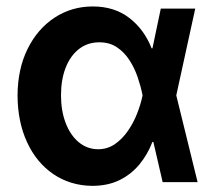

<svg xmlns="http://www.w3.org/2000/svg" viewBox="-20 -573 677 604"><path d="M269.5 11.7Q200.7 10.7 147.7 -25.4Q94.7 -61.5 65.2 -125.5Q35.6 -189.5 35.2 -272.5Q35.6 -356 66.7 -418.9Q97.7 -481.9 151.4 -517.3Q205.1 -552.7 272 -552.7Q339.8 -552.7 386.7 -516.6Q433.6 -480.5 457 -420.9H501L534.2 -274.4L601.6 0H491.7L428.2 -274.4Q422.9 -301.3 413.1 -330.1Q403.3 -358.9 387.2 -383.8Q371.1 -408.7 347.9 -424.3Q324.7 -439.9 292.5 -439.9Q255.4 -439.9 228.3 -418.7Q201.2 -397.5 186.5 -359.9Q171.9 -322.3 171.9 -273.4Q171.9 -224.6 186.5 -186.3Q201.2 -147.9 227.3 -126Q253.4 -104 288.1 -103.5Q318.4 -103.5 341.8 -119.9Q365.2 -136.2 382.8 -161.9Q400.4 -187.5 411.6 -216.6Q422.9 -245.6 428.2 -271.5L485.8 -545.9H594.2L534.2 -271.5L501 -126.5H459.5Q444.3 -86.9 418.5 -55.7Q392.6 -24.4 355.7 -6.3Q318.8 11.7 269.5 11.7Z"/></svg>

Font: Inter Cardless Tabular Bold
Style: Bold
Weight: 700
Designer: Rasmus Andersson
Foundry: rsms
Version: Version 4.000;git-4fc901f